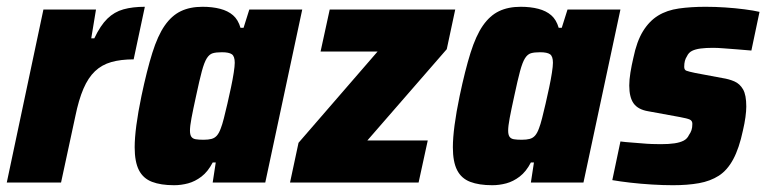

<svg xmlns="http://www.w3.org/2000/svg" viewBox="-25 -538 2259 566"><path d="M-5 0 103 -510H258L244 -425H253Q271 -463 291.5 -483Q312 -503 339 -510.5Q366 -518 402 -518L369 -363Q331 -363 303 -355Q275 -347 255 -328Q235 -309 221 -276.5Q207 -244 197 -195L155 0Z M488 8Q449 8 423 -2Q397 -12 384.5 -36.5Q372 -61 372 -104Q372 -131 377 -169Q382 -207 392 -255Q408 -331 424 -382Q440 -433 460.5 -462.5Q481 -492 508 -505Q535 -518 572 -518Q601 -518 624 -512Q647 -506 662 -493Q677 -480 684 -456H693L710 -510H866L757 0H602L611 -59H602Q588 -32 569 -17.5Q550 -3 529.5 2.5Q509 8 488 8ZM575 -126Q589 -126 598.5 -128.5Q608 -131 614.5 -138.5Q621 -146 626 -160Q630 -170 635 -189.5Q640 -209 645.5 -233Q651 -257 656 -280.5Q661 -304 664 -323.5Q667 -343 667 -353Q667 -372 658.5 -378Q650 -384 629 -384Q612 -384 602 -381Q592 -378 584.5 -366Q577 -354 570 -328Q563 -302 553 -255Q544 -214 539.5 -190Q535 -166 535 -153Q535 -141 539 -135Q543 -129 552 -127.5Q561 -126 575 -126Z M830 0 855 -117 1088 -386H920L947 -510H1317L1292 -393L1058 -124H1236L1209 0Z M1426 8Q1387 8 1361 -2Q1335 -12 1322.5 -36.5Q1310 -61 1310 -104Q1310 -131 1315 -169Q1320 -207 1330 -255Q1346 -331 1362 -382Q1378 -433 1398.5 -462.5Q1419 -492 1446 -505Q1473 -518 1510 -518Q1539 -518 1562 -512Q1585 -506 1600 -493Q1615 -480 1622 -456H1631L1648 -510H1804L1695 0H1540L1549 -59H1540Q1526 -32 1507 -17.5Q1488 -3 1467.5 2.5Q1447 8 1426 8ZM1513 -126Q1527 -126 1536.5 -128.5Q1546 -131 1552.5 -138.5Q1559 -146 1564 -160Q1568 -170 1573 -189.5Q1578 -209 1583.5 -233Q1589 -257 1594 -280.5Q1599 -304 1602 -323.5Q1605 -343 1605 -353Q1605 -372 1596.5 -378Q1588 -384 1567 -384Q1550 -384 1540 -381Q1530 -378 1522.5 -366Q1515 -354 1508 -328Q1501 -302 1491 -255Q1482 -214 1477.5 -190Q1473 -166 1473 -153Q1473 -141 1477 -135Q1481 -129 1490 -127.5Q1499 -126 1513 -126Z M1959 8Q1930 8 1897 6Q1864 4 1833.5 0.5Q1803 -3 1780 -7L1804 -121Q1819 -119 1834.5 -118Q1850 -117 1866 -115.5Q1882 -114 1896.5 -113.5Q1911 -113 1923 -113Q1947 -113 1963.5 -115.5Q1980 -118 1990.5 -123.5Q2001 -129 2006 -140Q2011 -147 2013.5 -154.5Q2016 -162 2016 -173Q2016 -182 2008.5 -185.5Q2001 -189 1979 -193L1886 -210Q1856 -215 1843 -233Q1830 -251 1830 -286Q1830 -303 1833.5 -324.5Q1837 -346 1842 -367Q1852 -416 1870.5 -446Q1889 -476 1915 -492Q1941 -508 1976.5 -513Q2012 -518 2055 -518Q2084 -518 2113.5 -516Q2143 -514 2170 -510.5Q2197 -507 2214 -503L2190 -389Q2169 -391 2148 -392.5Q2127 -394 2108.5 -395.5Q2090 -397 2077 -397Q2056 -397 2040.5 -395Q2025 -393 2015 -388Q2005 -383 2000 -372Q1996 -366 1994 -358.5Q1992 -351 1992 -341Q1992 -332 1998.5 -329.5Q2005 -327 2024 -323L2104 -308Q2124 -305 2140 -298Q2156 -291 2165.5 -274.5Q2175 -258 2175 -224Q2175 -211 2172.5 -192.5Q2170 -174 2165 -153Q2154 -101 2136.5 -68.5Q2119 -36 2094 -20Q2069 -4 2035.5 2Q2002 8 1959 8Z"/></svg>

Font: Saira SemiCondensed ExtraBold
Style: Italic
Weight: 800
Width: 4
Italic angle: -12°
Designer: Hector Gatti with collaboration of the Omnibus-Type team
Foundry: Omnibus-Type
Version: Version 1.101